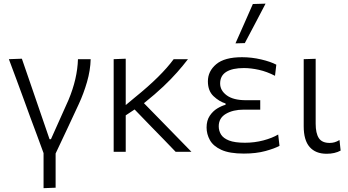

<svg xmlns="http://www.w3.org/2000/svg" viewBox="-20 -812 1860 1027"><path d="M213 194.5V7Q195 -41.5 177 -91Q158.5 -140.5 141 -187.5L109 -275.5Q89 -329.5 68.5 -385.5Q47.5 -441.5 27.5 -495.5L97 -498Q120.5 -429.5 148.5 -348.5Q176.5 -267 201.5 -194L245 -67.5H252.5Q301 -174 346.5 -277.5Q394 -391 397 -495.5H465Q463.5 -436 445.5 -373.8Q427.5 -311.5 401.5 -255.5Q371 -189.5 340 -123.5Q308.5 -57.5 277.5 9V192Z M588 0V-495.5L652.5 -498V-250L703 -292Q773.5 -349 824.8 -399.8Q876 -450.5 909 -495.5H985.5Q959.5 -461.5 928 -425.8Q896.5 -390 853.5 -349.2Q810.5 -308.5 750 -260L842 -166Q879 -128 921 -85Q963 -42 1004 0H919.5Q886.5 -34.5 855 -67Q823 -99.5 790.5 -133L700 -226.5L652.5 -195V0Z M1284.5 9.5Q1207.5 9.5 1164 -10.5Q1120.5 -30.5 1102.8 -62.5Q1085 -94.5 1085 -130Q1085 -167.5 1101.8 -192.5Q1118.5 -217.5 1142 -231.8Q1165.5 -246 1186.5 -251.5V-258.5Q1152.5 -269 1122.2 -297.5Q1092 -326 1092 -377Q1092 -431 1136.5 -468.5Q1181 -506 1274.5 -506Q1326.5 -506 1377.2 -494Q1428 -482 1458 -466L1451 -406.5Q1407.5 -429 1364.8 -438.5Q1322 -448 1284.5 -448Q1223 -448 1190.2 -427.5Q1157.5 -407 1157.5 -365.5Q1157.5 -328 1192.8 -302Q1228 -276 1295.5 -276H1372V-225.5H1283.5Q1226.5 -225.5 1188.2 -203Q1150 -180.5 1150 -136.5Q1150 -112.5 1162.2 -92.5Q1174.5 -72.5 1205 -60.5Q1235.5 -48.5 1290.5 -48.5Q1341.5 -48.5 1388.8 -61Q1436 -73.5 1468 -92.5L1475 -32Q1450 -18 1400 -4.2Q1350 9.5 1284.5 9.5ZM1239.5 -580Q1263 -633 1286.5 -686Q1309.5 -738.5 1332.5 -790.5L1400.5 -792.5Q1372.5 -739 1345 -686.5Q1317.5 -634 1289.5 -581.5Z M1727 10.5Q1668 10.5 1636.2 -25.8Q1604.5 -62 1604.5 -136.5V-495.5L1668.5 -497.5V-150.5Q1668.5 -99.5 1685.2 -73.5Q1702 -47.5 1743.5 -47.5Q1757 -47.5 1769.5 -51Q1782 -54.5 1796 -63L1802 -6.5Q1771 10.5 1727 10.5Z"/></svg>

Font: Heraclito Light
Style: Regular
Weight: 300
Designer: Kostas Bartsokas (font) & Cristiano Sobral (main changes)
Foundry: Kostas Bartsokas (font) & Cristiano Sobral (main changes)
Version: Version 1.00;July 8, 2020;FontCreator 13.0.0.2655 64-bit